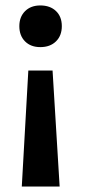

<svg xmlns="http://www.w3.org/2000/svg" viewBox="-20 -490 319 705"><path d="M207 -394Q207 -359 185.5 -338Q164 -317 128 -317Q93 -317 72 -338Q51 -359 51 -394Q51 -428 72 -449Q93 -470 128 -470Q164 -470 185.5 -449.5Q207 -429 207 -394ZM199 195H60L84 -231H173Z"/></svg>

Font: Ysabeau SC
Style: Bold
Weight: 700
Designer: Christian Thalmann (Catharsis Fonts)
Version: Version 0.003